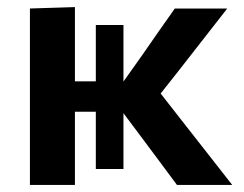

<svg xmlns="http://www.w3.org/2000/svg" viewBox="-20 -522 688 542"><path d="M64.5 0V-498L191.5 -502V-292.5H250.5V-451.5H328.5V-292.5H329L380.5 -365Q403.5 -398.5 427 -432Q450.5 -465 473.5 -498H621.5Q586.5 -453 552 -409Q517 -364.5 482.5 -320L433.5 -258L494.5 -180Q529.5 -135.5 565 -90Q600.5 -44.5 635.5 0H479.5Q455.5 -32 432 -64Q408.5 -95.5 385 -127L328.5 -202.5V-45H250.5V-206.5H191.5V0Z"/></svg>

Font: Heraclito SemiBold
Style: Regular
Weight: 600
Designer: Kostas Bartsokas (font) & Cristiano Sobral (main changes)
Foundry: Kostas Bartsokas (font) & Cristiano Sobral (main changes)
Version: Version 1.00;July 8, 2020;FontCreator 13.0.0.2655 64-bit